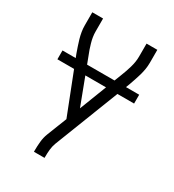

<svg xmlns="http://www.w3.org/2000/svg" viewBox="-178 -623 855 941"><g transform="rotate(30 250.0 -152.5)"><path d="M160 215V208Q160 183 162.5 157.5Q165 132 174 109L218 -3L100 -305Q94 -322 88 -339.5Q82 -357 77 -374.5Q72 -392 69 -410Q66 -428 66 -447V-520H127V-447Q127 -431 129.5 -415.5Q132 -400 136.5 -384.5Q141 -369 146 -354Q151 -339 157 -325L249 -82L343 -325Q349 -340 354 -354.5Q359 -369 363.5 -384.5Q368 -400 370.5 -415.5Q373 -431 373 -447V-520H434V-447Q434 -428 431 -410Q428 -392 423 -374.5Q418 -357 412 -339.5Q406 -322 400 -305L231 129Q224 148 222 168Q220 188 220 208V215ZM33 -235V-285H467V-235Z"/></g></svg>

Font: Iosevka Term Curly Light
Style: Regular
Weight: 300
Designer: Belleve Invis
Foundry: Belleve Invis
Version: Version 32.3.0